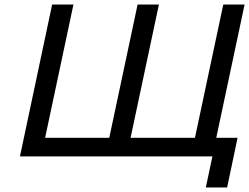

<svg xmlns="http://www.w3.org/2000/svg" viewBox="-20 -690 1099 847"><path d="M68 0H917L888 137H982L1028 -82H934L1059 -670H965L840 -82H556L681 -670H587L462 -82H179L304 -670H210Z"/></svg>

Font: LT Wave Text Italic
Style: Regular
Weight: 400
Designer: Daniel Lyons
Version: Version 2.5 (Glyphs App)